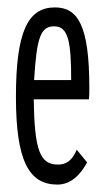

<svg xmlns="http://www.w3.org/2000/svg" viewBox="-20 -488 290 518"><path d="M135 10C169 10 196 -14 215 -50L187 -84C177 -61 164 -44 136 -44C88 -44 73 -82 71 -220H220C221 -231 221 -238 221 -251C221 -420 190 -468 128 -468C55 -468 23 -402 23 -227C23 -54 58 10 135 10ZM72 -272C79 -388 90 -417 126 -417C164 -417 172 -377 172 -272Z"/></svg>

Font: Inconsolata UltraCondensed Thin
Style: Regular
Weight: 100
Width: 1
Monospace: yes
Designer: Raph Levien, Cyreal, Brenton Simpson
Foundry: Raph Levien, Cyreal, Google
Version: Version 3.100